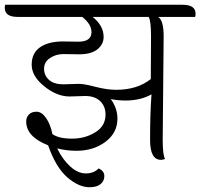

<svg xmlns="http://www.w3.org/2000/svg" viewBox="-59 -666 841 806"><path d="M574 -334 575 -513Q575 -580 565 -595H330Q376 -558 376 -511Q376 -480 350 -459Q324 -438 273 -438L207 -439Q176 -439 151 -422.5Q126 -406 126 -377.5Q126 -349 147 -330.5Q168 -312 207 -312Q207 -312 272 -314Q294 -314 342 -301.5Q390 -289 429 -289Q517 -289 574 -334ZM206 -492 270 -491Q325 -491 325 -531Q325 -565 286 -595H15Q-39 -595 -39 -633Q-39 -642 -37 -646H708Q762 -646 762 -608Q762 -599 760 -595H605Q628 -580 628 -515L624 -80Q624 -14 634 1Q626 5 617 5Q571 5 571 -78Q571 -192 577 -270Q531 -244 468 -244Q438 -244 406 -250Q434 -212 434 -168Q434 -108 383.5 -70.5Q333 -33 262 -33Q221 -33 181 -43Q204 4 236 33Q268 62 301.5 62Q335 62 355 41Q379 52 379 73Q379 94 363 107Q347 120 317 120Q271 120 223 78Q175 36 143 -56Q51 -92 51 -156Q51 -173 62 -185Q73 -197 94.5 -197Q116 -197 134.5 -170.5Q153 -144 161 -103Q188 -84 243 -84Q298 -84 341 -110.5Q384 -137 384 -185Q384 -220 361.5 -241.5Q339 -263 299 -263L233 -261Q180 -261 127 -303.5Q74 -346 74 -394.5Q74 -443 109 -467.5Q144 -492 206 -492Z"/></svg>

Font: Laila Light
Style: Regular
Weight: 300
Designer: Hitesh Malaviya
Foundry: Indian Type Foundry
Version: Version 1.302;PS 1.0;hotconv 1.0.78;makeotf.lib2.5.61930; tt